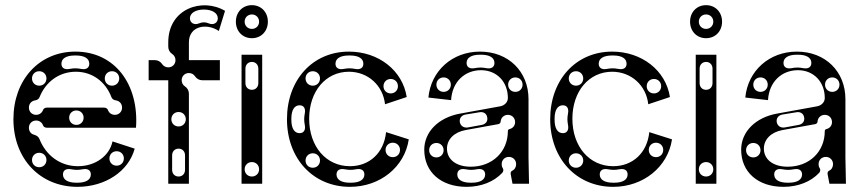

<svg xmlns="http://www.w3.org/2000/svg" viewBox="-20 -712 3348 744"><path d="M280 12C388 12 478 -48 502 -136L416 -164C404 -108 350 -68 282 -68C213 -68 158 -110 133 -173C130 -181 123 -187 112 -190C100 -193 92 -203 92 -217C92 -233 104 -245 120 -245C132 -245 142 -238 146 -228C148 -221 154 -217 162 -217H507C519 -385 425 -512 272 -512C132 -512 32 -403 32 -250C32 -97 135 12 280 12ZM120 -267C104 -267 92 -279 92 -295C92 -310 102 -321 116 -323C124 -324 131 -329 133 -335C157 -395 209 -434 274 -434C337 -434 389 -396 412 -335C414 -329 421 -324 429 -323C443 -321 453 -310 453 -295C453 -279 441 -267 425 -267C413 -267 403 -274 399 -284C397 -291 391 -295 383 -295H162C154 -295 148 -291 146 -284C142 -274 132 -267 120 -267ZM132 -64C116 -64 104 -76 104 -92C104 -108 116 -120 132 -120C148 -120 160 -108 160 -92C160 -76 148 -64 132 -64ZM224 -36C224 -52 236 -60 256 -56C272 -53 284 -53 300 -56C320 -60 332 -52 332 -36C332 -16 314 -4 280 -4H276C242 -4 224 -16 224 -36ZM432 -70C416 -70 404 -82 404 -98C404 -114 416 -126 432 -126C448 -126 460 -114 460 -98C460 -82 448 -70 432 -70ZM132 -380C116 -380 104 -392 104 -408C104 -424 116 -436 132 -436C148 -436 160 -424 160 -408C160 -392 148 -380 132 -380ZM218 -465C218 -485 236 -497 270 -497H274C308 -497 326 -485 326 -465C326 -449 314 -441 294 -445C278 -448 266 -448 250 -445C230 -441 218 -449 218 -465ZM414 -380C398 -380 386 -392 386 -408C386 -424 398 -436 414 -436C430 -436 442 -424 442 -408C442 -392 430 -380 414 -380ZM276 -228C260 -228 248 -240 248 -256C248 -272 260 -284 276 -284C292 -284 304 -272 304 -256C304 -240 292 -228 276 -228Z M632 0H712V-349C712 -361 706 -371 697 -377C689 -382 684 -391 684 -401C684 -417 696 -429 712 -429C722 -429 731 -424 736 -416C742 -407 752 -401 764 -401H832V-479H712V-548C712 -611 780 -624 828 -592L852 -670C764 -722 632 -679 632 -548V-531C632 -519 638 -509 647 -503C655 -498 660 -489 660 -479C660 -463 648 -451 632 -451C622 -451 613 -456 608 -464C602 -473 592 -479 580 -479H556V-401H632ZM672 -136C687 -136 697 -125 697 -110V-54C697 -39 687 -28 672 -28C657 -28 647 -39 647 -54V-110C647 -125 657 -136 672 -136ZM716 -641C716 -662 739 -675 770 -675C801 -675 824 -662 824 -641C824 -623 807 -614 790 -621C776 -627 764 -627 750 -621C733 -614 716 -623 716 -641ZM672 -222C656 -222 644 -234 644 -250C644 -266 656 -278 672 -278C688 -278 700 -266 700 -250C700 -234 688 -222 672 -222ZM916 -500V0H996V-500ZM956 -364C941 -364 931 -375 931 -390V-446C931 -461 941 -472 956 -472C971 -472 981 -461 981 -446V-390C981 -375 971 -364 956 -364ZM956 -28C940 -28 928 -40 928 -56C928 -72 940 -84 956 -84C972 -84 984 -72 984 -56C984 -40 972 -28 956 -28ZM956 -564C992 -564 1018 -591 1018 -628C1018 -665 992 -692 956 -692C920 -692 894 -665 894 -628C894 -591 920 -564 956 -564ZM956 -600C940 -600 928 -612 928 -628C928 -644 940 -656 956 -656C972 -656 984 -644 984 -628C984 -612 972 -600 956 -600Z M1336 12C1453 12 1548 -65 1564 -172L1476 -200C1468 -120 1412 -68 1336 -68C1244 -68 1178 -144 1178 -252C1178 -358 1242 -434 1332 -434C1406 -434 1464 -381 1472 -308L1556 -336C1540 -439 1447 -512 1332 -512C1192 -512 1092 -403 1092 -250C1092 -97 1194 12 1336 12ZM1141 -196C1121 -196 1109 -214 1109 -248V-252C1109 -286 1121 -304 1141 -304C1157 -304 1165 -292 1161 -272C1158 -256 1158 -244 1161 -228C1165 -208 1157 -196 1141 -196ZM1280 -465C1280 -485 1298 -497 1332 -497H1336C1370 -497 1388 -485 1388 -465C1388 -449 1376 -441 1356 -445C1340 -448 1328 -448 1312 -445C1292 -441 1280 -449 1280 -465ZM1284 -36C1284 -52 1296 -60 1316 -56C1332 -53 1344 -53 1360 -56C1380 -60 1392 -52 1392 -36C1392 -16 1374 -4 1340 -4H1336C1302 -4 1284 -16 1284 -36ZM1192 -62C1176 -62 1164 -74 1164 -90C1164 -106 1176 -118 1192 -118C1208 -118 1220 -106 1220 -90C1220 -74 1208 -62 1192 -62ZM1502 -103C1486 -103 1474 -115 1474 -131C1474 -147 1486 -159 1502 -159C1518 -159 1530 -147 1530 -131C1530 -115 1518 -103 1502 -103ZM1192 -380C1176 -380 1164 -392 1164 -408C1164 -424 1176 -436 1192 -436C1208 -436 1220 -424 1220 -408C1220 -392 1208 -380 1192 -380ZM1494 -350C1478 -350 1466 -362 1466 -378C1466 -394 1478 -406 1494 -406C1510 -406 1522 -394 1522 -378C1522 -362 1510 -350 1494 -350Z M1788 12C1845 12 1894 -8 1926 -42C1931 -47 1932 -55 1928 -61C1925 -65 1924 -70 1924 -76C1924 -92 1936 -104 1952 -104C1968 -104 1980 -92 1980 -76C1980 -65 1975 -55 1964 -50C1960 -48 1958 -43 1959 -37L1966 0H2030L2028 -100V-328C2028 -435 1950 -512 1840 -512C1733 -512 1650 -438 1640 -334L1728 -324C1732 -394 1780 -440 1844 -440C1905 -440 1948 -395 1948 -332C1948 -316 1935 -303 1918 -300L1764 -272C1679 -257 1624 -201 1624 -132C1624 -45 1689 12 1788 12ZM1804 -66C1748 -66 1712 -94 1712 -136C1712 -172 1740 -200 1784 -208L1911 -231C1916 -232 1920 -236 1920 -241C1921 -256 1933 -267 1948 -267C1964 -267 1976 -255 1976 -239C1976 -225 1967 -215 1955 -212C1950 -211 1948 -208 1948 -204C1948 -124 1888 -66 1804 -66ZM1671 -102C1655 -102 1643 -114 1643 -130C1643 -146 1655 -158 1671 -158C1687 -158 1699 -146 1699 -130C1699 -114 1687 -102 1671 -102ZM1860 -36C1860 -16 1842 -4 1808 -4H1804C1770 -4 1752 -16 1752 -36C1752 -52 1764 -60 1784 -56C1800 -53 1812 -53 1828 -56C1848 -60 1860 -52 1860 -36ZM1699 -356C1683 -356 1671 -368 1671 -384C1671 -400 1683 -412 1699 -412C1715 -412 1727 -400 1727 -384C1727 -368 1715 -356 1699 -356ZM1788 -468C1788 -488 1806 -500 1840 -500H1844C1878 -500 1896 -488 1896 -468C1896 -452 1884 -444 1864 -448C1848 -451 1836 -451 1820 -448C1800 -444 1788 -452 1788 -468ZM1977 -356C1961 -356 1949 -368 1949 -384C1949 -400 1961 -412 1977 -412C1993 -412 2005 -400 2005 -384C2005 -368 1993 -356 1977 -356ZM1762 -238C1759 -253 1768 -265 1783 -268L1838 -277C1853 -280 1866 -272 1868 -257C1871 -242 1862 -231 1847 -228L1792 -218C1777 -216 1765 -224 1762 -238Z M2356 12C2473 12 2568 -65 2584 -172L2496 -200C2488 -120 2432 -68 2356 -68C2264 -68 2198 -144 2198 -252C2198 -358 2262 -434 2352 -434C2426 -434 2484 -381 2492 -308L2576 -336C2560 -439 2467 -512 2352 -512C2212 -512 2112 -403 2112 -250C2112 -97 2214 12 2356 12ZM2161 -196C2141 -196 2129 -214 2129 -248V-252C2129 -286 2141 -304 2161 -304C2177 -304 2185 -292 2181 -272C2178 -256 2178 -244 2181 -228C2185 -208 2177 -196 2161 -196ZM2300 -465C2300 -485 2318 -497 2352 -497H2356C2390 -497 2408 -485 2408 -465C2408 -449 2396 -441 2376 -445C2360 -448 2348 -448 2332 -445C2312 -441 2300 -449 2300 -465ZM2304 -36C2304 -52 2316 -60 2336 -56C2352 -53 2364 -53 2380 -56C2400 -60 2412 -52 2412 -36C2412 -16 2394 -4 2360 -4H2356C2322 -4 2304 -16 2304 -36ZM2212 -62C2196 -62 2184 -74 2184 -90C2184 -106 2196 -118 2212 -118C2228 -118 2240 -106 2240 -90C2240 -74 2228 -62 2212 -62ZM2522 -103C2506 -103 2494 -115 2494 -131C2494 -147 2506 -159 2522 -159C2538 -159 2550 -147 2550 -131C2550 -115 2538 -103 2522 -103ZM2212 -380C2196 -380 2184 -392 2184 -408C2184 -424 2196 -436 2212 -436C2228 -436 2240 -424 2240 -408C2240 -392 2228 -380 2212 -380ZM2514 -350C2498 -350 2486 -362 2486 -378C2486 -394 2498 -406 2514 -406C2530 -406 2542 -394 2542 -378C2542 -362 2530 -350 2514 -350Z M2676 -500V0H2756V-500ZM2716 -364C2701 -364 2691 -375 2691 -390V-446C2691 -461 2701 -472 2716 -472C2731 -472 2741 -461 2741 -446V-390C2741 -375 2731 -364 2716 -364ZM2716 -28C2700 -28 2688 -40 2688 -56C2688 -72 2700 -84 2716 -84C2732 -84 2744 -72 2744 -56C2744 -40 2732 -28 2716 -28ZM2716 -564C2752 -564 2778 -591 2778 -628C2778 -665 2752 -692 2716 -692C2680 -692 2654 -665 2654 -628C2654 -591 2680 -564 2716 -564ZM2716 -600C2700 -600 2688 -612 2688 -628C2688 -644 2700 -656 2716 -656C2732 -656 2744 -644 2744 -628C2744 -612 2732 -600 2716 -600Z M3016 12C3073 12 3122 -8 3154 -42C3159 -47 3160 -55 3156 -61C3153 -65 3152 -70 3152 -76C3152 -92 3164 -104 3180 -104C3196 -104 3208 -92 3208 -76C3208 -65 3203 -55 3192 -50C3188 -48 3186 -43 3187 -37L3194 0H3258L3256 -100V-328C3256 -435 3178 -512 3068 -512C2961 -512 2878 -438 2868 -334L2956 -324C2960 -394 3008 -440 3072 -440C3133 -440 3176 -395 3176 -332C3176 -316 3163 -303 3146 -300L2992 -272C2907 -257 2852 -201 2852 -132C2852 -45 2917 12 3016 12ZM3032 -66C2976 -66 2940 -94 2940 -136C2940 -172 2968 -200 3012 -208L3139 -231C3144 -232 3148 -236 3148 -241C3149 -256 3161 -267 3176 -267C3192 -267 3204 -255 3204 -239C3204 -225 3195 -215 3183 -212C3178 -211 3176 -208 3176 -204C3176 -124 3116 -66 3032 -66ZM2899 -102C2883 -102 2871 -114 2871 -130C2871 -146 2883 -158 2899 -158C2915 -158 2927 -146 2927 -130C2927 -114 2915 -102 2899 -102ZM3088 -36C3088 -16 3070 -4 3036 -4H3032C2998 -4 2980 -16 2980 -36C2980 -52 2992 -60 3012 -56C3028 -53 3040 -53 3056 -56C3076 -60 3088 -52 3088 -36ZM2927 -356C2911 -356 2899 -368 2899 -384C2899 -400 2911 -412 2927 -412C2943 -412 2955 -400 2955 -384C2955 -368 2943 -356 2927 -356ZM3016 -468C3016 -488 3034 -500 3068 -500H3072C3106 -500 3124 -488 3124 -468C3124 -452 3112 -444 3092 -448C3076 -451 3064 -451 3048 -448C3028 -444 3016 -452 3016 -468ZM3205 -356C3189 -356 3177 -368 3177 -384C3177 -400 3189 -412 3205 -412C3221 -412 3233 -400 3233 -384C3233 -368 3221 -356 3205 -356ZM2990 -238C2987 -253 2996 -265 3011 -268L3066 -277C3081 -280 3094 -272 3096 -257C3099 -242 3090 -231 3075 -228L3020 -218C3005 -216 2993 -224 2990 -238Z"/></svg>

Font: Apfel Grotezk Brukt
Style: Regular
Weight: 300
Designer: Luigi Gorlero
Foundry: © 2023, Luigi Gorlero & Collletttivo
Version: Version 2.000;Glyphs 3.2 (3217)